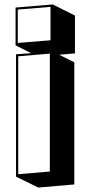

<svg xmlns="http://www.w3.org/2000/svg" viewBox="-20 -797 407 863"><path d="M52 -3V-553L120 -558L50 -593V-763L217 -777L317 -727V-557L246 -551L314 -517V32L152 46ZM60 -754V-604L207 -616V-766ZM62 -544V-14L204 -26V-556Z"/></svg>

Font: Rampart One
Style: Regular
Weight: 400
Designer: Fontworks Inc.
Foundry: Fontworks Inc.
Version: Version 1.100